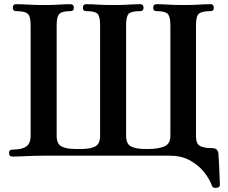

<svg xmlns="http://www.w3.org/2000/svg" viewBox="-20 -746 1086 915"><path d="M1012 149Q1006 150 999.5 148.5Q993 147 990 139Q978 106 951.5 73Q925 40 884.5 18Q844 -4 789 -4H189Q147 -4 106 -2Q65 0 39 0Q23 0 23 -17Q23 -33 39 -33Q83 -33 104.5 -47.5Q126 -62 126 -99V-627Q126 -668 112 -680.5Q98 -693 56 -693Q41 -693 41 -709Q41 -726 56 -726Q83 -726 116 -724Q149 -722 191 -722Q233 -722 261 -724Q289 -726 316 -726Q332 -726 332 -709Q332 -693 316 -693Q276 -693 263 -680Q250 -667 250 -627V-99Q250 -60 273.5 -48Q297 -36 340 -36H366Q410 -36 433.5 -48Q457 -60 457 -99V-627Q457 -668 444.5 -680.5Q432 -693 390 -693Q375 -693 375 -709Q375 -726 390 -726Q417 -726 447.5 -724Q478 -722 521 -722Q563 -722 592.5 -724Q622 -726 649 -726Q664 -726 664 -709Q664 -693 649 -693Q606 -693 593.5 -680.5Q581 -668 581 -627V-99Q581 -60 604.5 -48Q628 -36 672 -36H689Q733 -36 762.5 -48Q792 -60 792 -99V-627Q792 -667 779 -680Q766 -693 725 -693Q710 -693 710 -709Q710 -726 725 -726Q752 -726 783 -724Q814 -722 856 -722Q899 -722 928 -724Q957 -726 984 -726Q999 -726 999 -709Q999 -693 984 -693Q941 -693 927.5 -680.5Q914 -668 914 -627V-98Q914 -61 933 -50.5Q952 -40 992 -40Q1018 -40 1021 -14Q1021 -7 1022 6.5Q1023 20 1024 36Q1025 67 1026.5 98Q1028 129 1028 134Q1028 148 1012 149Z"/></svg>

Font: Zen Old Mincho Black
Style: Regular
Weight: 900
Designer: Yoshimichi Ohira
Foundry: Positype
Version: Version 1.001